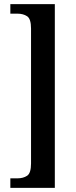

<svg xmlns="http://www.w3.org/2000/svg" viewBox="-20 -780 365 928"><path d="M30 128V82H64Q92 82 111 69.5Q130 57 130 10V-642Q130 -689 111 -701.5Q92 -714 64 -714H30V-760H245V128Z"/></svg>

Font: Noto Serif Thai ExtraCondensed SemiBold
Style: Regular
Weight: 600
Width: 2
Designer: Monotype Design Team
Foundry: Monotype Imaging Inc.
Version: Version 2.001; ttfautohint (v1.8.4.7-5d5b)